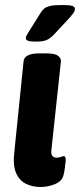

<svg xmlns="http://www.w3.org/2000/svg" viewBox="-20 -738 319 766"><path d="M142 8Q109 8 83 -5Q57 -18 44 -48Q31 -78 37 -130L74 -493Q77 -525 137 -525H166Q199 -525 211.5 -515.5Q224 -506 223 -493L185 -139Q181 -109 207 -109Q216 -109 223 -112Q230 -115 234 -115Q244 -115 242 -94Q240 -84 239 -70.5Q238 -57 233 -38Q227 -15 199.5 -3.5Q172 8 142 8ZM123 -572Q100 -572 91.5 -575.5Q83 -579 83 -585Q83 -591 86.5 -597.5Q90 -604 97 -615L141 -685Q148 -697 156.5 -704Q165 -711 181.5 -714.5Q198 -718 229 -718Q257 -718 268 -714.5Q279 -711 279 -703Q279 -694 271 -683.5Q263 -673 251 -660L197 -602Q181 -585 166.5 -578.5Q152 -572 123 -572Z"/></svg>

Font: Asap Semi Condensed Semi Condensed Regular
Style: Bold Italic
Weight: 700
Width: 4
Italic angle: -6°
Designer: Pablo Cosgaya
Foundry: Omnibus-Type
Version: Version 3.001; ttfautohint (v1.8.4.7-5d5b)